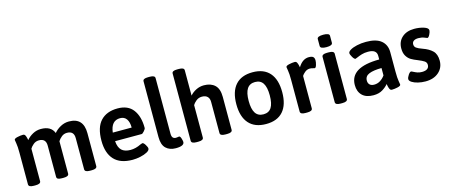

<svg xmlns="http://www.w3.org/2000/svg" viewBox="-48 -1335 4503 1925"><g transform="rotate(-15 2203.5 -372.5)"><path d="M779 -368V-27Q779 2 726 2H706Q653 2 653 -27V-351Q653 -425 581 -425Q549 -425 525 -405.5Q501 -386 487 -363V-27Q487 2 434 2H415Q387 2 374.5 -5Q362 -12 362 -27V-351Q362 -425 290 -425Q256 -425 231 -403.5Q206 -382 196 -363V-27Q196 2 143 2H123Q70 2 70 -27V-355Q70 -422 64 -453Q58 -484 58 -491Q58 -505 91 -512.5Q124 -520 150 -520Q166 -520 173 -506Q180 -492 183.5 -476.5Q187 -461 188 -455Q214 -487 253.5 -508.5Q293 -530 338 -530Q443 -530 473 -452Q500 -485 541.5 -507.5Q583 -530 629 -530Q779 -530 779 -368Z M895 -258Q895 -396 957.5 -463Q1020 -530 1134 -530Q1242 -530 1294.5 -460Q1347 -390 1347 -271Q1347 -260 1329 -239.5Q1311 -219 1302 -219H1026Q1031 -153 1062.5 -123.5Q1094 -94 1154 -94Q1208 -94 1264 -122Q1280 -129 1284 -129Q1297 -129 1313.5 -102.5Q1330 -76 1330 -62Q1330 -43 1301 -27Q1272 -11 1229.5 -2Q1187 7 1150 7Q1021 7 958 -61.5Q895 -130 895 -258ZM1222 -308Q1222 -365 1199.5 -397Q1177 -429 1133 -429Q1040 -429 1026 -308Z M1457 -146V-725Q1457 -753 1510 -753H1529Q1582 -753 1582 -725V-148Q1582 -119 1593 -106.5Q1604 -94 1625 -94Q1635 -94 1644 -96Q1653 -98 1657 -98Q1669 -98 1677 -72.5Q1685 -47 1685 -35Q1685 7 1597 7Q1533 7 1495 -29.5Q1457 -66 1457 -146Z M1759 -27V-725Q1759 -753 1812 -753H1832Q1885 -753 1885 -725V-462Q1911 -492 1949 -511Q1987 -530 2030 -530Q2101 -530 2142.5 -491.5Q2184 -453 2184 -368V-27Q2184 2 2131 2H2111Q2058 2 2058 -27V-351Q2058 -386 2038.5 -405.5Q2019 -425 1981 -425Q1947 -425 1921 -403.5Q1895 -382 1885 -363V-27Q1885 2 1832 2H1812Q1759 2 1759 -27Z M2296 -261Q2296 -392 2357 -461Q2418 -530 2535 -530Q2651 -530 2711.5 -461Q2772 -392 2772 -261Q2772 -130 2711.5 -61.5Q2651 7 2535 7Q2418 7 2357 -62Q2296 -131 2296 -261ZM2643 -262Q2643 -346 2616.5 -387.5Q2590 -429 2534 -429Q2478 -429 2451 -387.5Q2424 -346 2424 -262Q2424 -177 2451 -135.5Q2478 -94 2534 -94Q2590 -94 2616.5 -135.5Q2643 -177 2643 -262Z M2890 -27V-355Q2890 -422 2884 -453Q2878 -484 2878 -491Q2878 -505 2911 -512.5Q2944 -520 2970 -520Q2986 -520 2993 -506Q3000 -492 3003.5 -476.5Q3007 -461 3008 -455Q3054 -530 3119 -530Q3152 -530 3164.5 -518Q3177 -506 3177 -482Q3177 -462 3169 -435Q3161 -408 3149 -408Q3144 -408 3129.5 -412.5Q3115 -417 3100 -417Q3071 -417 3048 -398Q3025 -379 3016 -363V-27Q3016 2 2962 2H2943Q2890 2 2890 -27Z M3254 -27V-496Q3254 -525 3307 -525H3327Q3380 -525 3380 -496V-27Q3380 2 3327 2H3307Q3254 2 3254 -27ZM3254 -610V-682Q3254 -710 3318 -710Q3381 -710 3381 -682V-610Q3381 -581 3318 -581Q3254 -581 3254 -610Z M3493 -140Q3493 -324 3796 -325V-363Q3796 -429 3707 -429Q3670 -429 3642 -420.5Q3614 -412 3593 -402.5Q3572 -393 3569 -393Q3556 -393 3539.5 -421Q3523 -449 3523 -463Q3523 -479 3548.5 -494.5Q3574 -510 3618 -520Q3662 -530 3713 -530Q3819 -530 3870.5 -486.5Q3922 -443 3922 -367V-166Q3922 -98 3928 -66.5Q3934 -35 3934 -28Q3934 -14 3901 -6.5Q3868 1 3842 1Q3826 1 3819 -13.5Q3812 -28 3808.5 -45Q3805 -62 3804 -68Q3783 -41 3744.5 -17Q3706 7 3649 7Q3573 7 3533 -32.5Q3493 -72 3493 -140ZM3796 -160V-236Q3714 -236 3667.5 -217.5Q3621 -199 3621 -152Q3621 -125 3637 -109.5Q3653 -94 3683 -94Q3718 -94 3747 -112.5Q3776 -131 3796 -160Z M4026 -58Q4026 -75 4043 -100.5Q4060 -126 4073 -126Q4077 -126 4095 -116.5Q4113 -107 4133 -100Q4153 -93 4179 -93Q4216 -93 4234.5 -107Q4253 -121 4253 -147Q4253 -172 4233 -186Q4213 -200 4166 -219Q4129 -233 4102 -249Q4075 -265 4056.5 -295.5Q4038 -326 4038 -373Q4038 -445 4086 -488Q4134 -531 4214 -531Q4267 -531 4312.5 -516.5Q4358 -502 4358 -478Q4358 -461 4344.5 -434.5Q4331 -408 4319 -408Q4316 -408 4290.5 -419Q4265 -430 4229 -430Q4199 -430 4181.5 -418Q4164 -406 4164 -383Q4164 -359 4182 -345.5Q4200 -332 4245 -316Q4306 -295 4342.5 -260Q4379 -225 4379 -157Q4379 -84 4327 -38Q4275 8 4189 8Q4149 8 4111.5 -1Q4074 -10 4050 -25.5Q4026 -41 4026 -58Z"/></g></svg>

Font: Asap-SemiBold
Style: Regular
Weight: 600
Designer: Pablo Cosgaya
Foundry: Omnibus-Type
Version: Version 2.000; ttfautohint (v1.8)